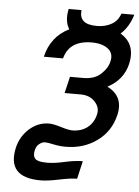

<svg xmlns="http://www.w3.org/2000/svg" viewBox="-55 -648 636 877"><g transform="rotate(5 263.0 -209.5)"><path d="M169 11Q157 11 143 22Q131 31 126 51Q120 78 133 91Q145 103 187 103Q220 103 264 93Q313 82 349 82L330 164Q300 164 248 175Q196 186 164 186Q8 186 39 47Q51 -5 91 -41Q131 -76 181 -76Q200 -76 236 -65Q272 -54 288 -54Q330 -54 358 -76Q386 -98 395 -136Q403 -168 379 -194Q355 -221 313 -221H239L257 -297H319Q368 -297 397 -323Q428 -351 435 -383Q444 -419 419 -440Q392 -462 343 -462Q240 -462 218 -378H130Q152 -472 235 -513Q212 -548 224 -605H283Q279 -572 297.5 -555.5Q316 -539 359 -539Q398 -539 427 -556Q455 -572 466 -605H525Q508 -548 470 -514Q542 -471 521 -379Q503 -304 431 -267Q508 -229 488 -143Q470 -66 409 -22Q348 23 265 23Q236 23 209 17Q182 11 169 11Z"/></g></svg>

Font: Miedinger
Style: Italic
Weight: 400
Italic angle: -13°
Version: Version 001.000